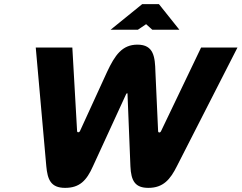

<svg xmlns="http://www.w3.org/2000/svg" viewBox="-20 -900 1169 929"><path d="M430 -96 590 -444C592 -447 593 -449 595 -449C597 -449 597 -446 597 -444L611 -96C614 -23 635 9 698 9C770 9 804 -32 836 -96L1129 -670H953L759 -265C757 -261 754 -259 751 -259C747 -259 745 -262 745 -266L732 -552C730 -623 725 -684 645 -684C571 -684 536 -633 498 -552L367 -266C365 -262 362 -260 358 -260C356 -260 353 -262 353 -266L330 -670H153L204 -96C210 -32 225 9 295 9C365 9 399 -26 430 -96ZM515 -756H647L687 -783L717 -756H848L749 -880H668Z"/></svg>

Font: LT Wave Text Black Italic
Style: Regular
Weight: 900
Designer: Daniel Lyons
Version: Version 2.5 (Glyphs App)